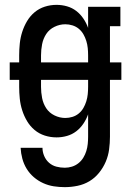

<svg xmlns="http://www.w3.org/2000/svg" viewBox="-20 -558 540 791"><path d="M247 213Q224 213 201.5 209.5Q179 206 158 196.5Q137 187 119.5 172Q102 157 90 137.5Q78 118 72 95.5Q66 73 65 51H155Q155 68 162 84.5Q169 101 182 112.5Q195 124 212 128.5Q229 133 247 133Q262 133 276.5 128.5Q291 124 303 114.5Q315 105 323 92Q331 79 335.5 64.5Q340 50 341.5 35Q343 20 343 5V-87Q336 -67 323.5 -48.5Q311 -30 294 -17Q277 -4 256 2Q235 8 213 8Q188 8 164.5 0.5Q141 -7 122.5 -22.5Q104 -38 91.5 -59Q79 -80 71.5 -103.5Q64 -127 61.5 -151.5Q59 -176 59 -200V-229H20V-301H59V-330Q59 -354 61.5 -378.5Q64 -403 71.5 -426.5Q79 -450 91.5 -471Q104 -492 122.5 -507.5Q141 -523 164.5 -530.5Q188 -538 213 -538Q235 -538 256 -532Q277 -526 294 -513Q311 -500 323.5 -481.5Q336 -463 343 -443V-530H476V-450H433V-301H480V-229H433V5Q433 31 429.5 57.5Q426 84 415.5 108.5Q405 133 388 154Q371 175 348.5 188.5Q326 202 299.5 207.5Q273 213 247 213ZM149 -301H343V-330Q343 -345 341.5 -360Q340 -375 335.5 -389.5Q331 -404 323.5 -417Q316 -430 304.5 -439.5Q293 -449 278.5 -453.5Q264 -458 249 -458Q226 -458 204.5 -447.5Q183 -437 170.5 -418Q158 -399 153.5 -376Q149 -353 149 -330ZM249 -72Q264 -72 278.5 -76.5Q293 -81 304.5 -90.5Q316 -100 323.5 -113Q331 -126 335.5 -140.5Q340 -155 341.5 -170Q343 -185 343 -200V-229H149V-200Q149 -177 153.5 -154Q158 -131 170.5 -112Q183 -93 204.5 -82.5Q226 -72 249 -72Z"/></svg>

Font: Iosevka Slab Medium
Style: Regular
Weight: 500
Monospace: yes
Designer: Belleve Invis
Foundry: Belleve Invis
Version: Version 11.1.1; ttfautohint (v1.8.3)